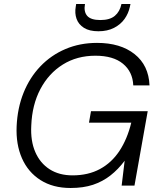

<svg xmlns="http://www.w3.org/2000/svg" viewBox="-20 -926 798 958"><path d="M332 12Q244 12 182 -27.5Q120 -67 89.5 -136.5Q59 -206 63 -296Q67 -387 97.5 -463Q128 -539 181.5 -595Q235 -651 307 -681.5Q379 -712 464 -712Q581 -712 651.5 -656Q722 -600 726 -500H645Q642 -568 593.5 -608Q545 -648 456 -648Q364 -648 293.5 -604Q223 -560 181.5 -481.5Q140 -403 136 -299Q132 -223 156 -167.5Q180 -112 227.5 -81.5Q275 -51 342 -51Q420 -51 478.5 -82.5Q537 -114 576 -173Q615 -232 635 -314H424L434 -371H717L651 0H587L602 -124Q570 -81 531 -50.5Q492 -20 444 -4Q396 12 332 12ZM471 -770Q426 -770 399 -787Q372 -804 362 -832Q352 -860 358 -893L360 -906H404Q397 -868 415 -847Q433 -826 481 -826Q528 -826 553 -847Q578 -868 586 -906H631L628 -892Q621 -859 601.5 -831.5Q582 -804 549 -787Q516 -770 471 -770Z"/></svg>

Font: DM Sans Light
Style: Italic
Weight: 300
Italic angle: -10°
Designer: Colophon Foundry, Jonny Pinhorn
Foundry: Colophon Foundry
Version: Version 4.004;gftools[0.9.30]